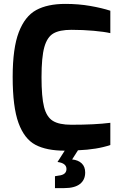

<svg xmlns="http://www.w3.org/2000/svg" viewBox="-20 -767 626 985"><path d="M193 -371Q193 -269 206 -218Q219 -167 251 -147Q283 -127 346 -127Q468 -127 546 -137V-23Q478 0 380 4L350 51Q381 54 399 71Q417 88 417 118Q417 156 390 177Q363 198 310 198H262V137L280 134Q321 130 321 100Q321 70 275 64L312 6Q219 6 162 -24Q105 -54 75 -136Q45 -218 45 -372Q45 -520 76.5 -602Q108 -684 166 -715.5Q224 -747 315 -747Q383 -747 443 -736.5Q503 -726 546 -712V-597Q516 -604 461 -609Q406 -614 346 -614Q286 -614 254 -595.5Q222 -577 207.5 -525.5Q193 -474 193 -371Z"/></svg>

Font: Exo
Style: Bold
Weight: 700
Designer: Natanael Gama
Foundry: Natanael Gama
Version: Version 1.500; ttfautohint (v1.6)